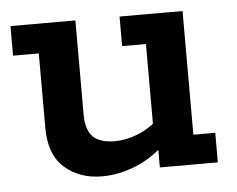

<svg xmlns="http://www.w3.org/2000/svg" viewBox="-38 -443 614 498"><g transform="rotate(-5 268.5 -194.5)"><path d="M209 10Q151 10 112 -24Q73 -58 73 -128V-322H6V-399H175V-154Q175 -114 193 -96Q211 -78 250 -78Q279 -78 309.5 -90Q340 -102 371 -130L352 -97V-322H290V-399H454V-77H511V0H360V-61L380 -64Q342 -26 297.5 -8Q253 10 209 10Z"/></g></svg>

Font: Rokkitt SemiBold
Style: Regular
Weight: 600
Designer: Vernon Adams
Foundry: Vernon Adams
Version: Version 3.103